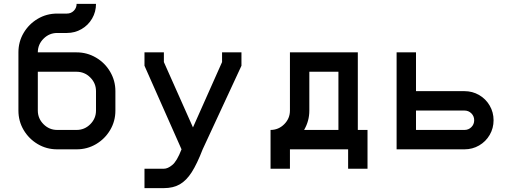

<svg xmlns="http://www.w3.org/2000/svg" viewBox="-20 -770 2640 990"><path d="M375 0H275Q220 0 174.5 -27Q129 -54 102 -99.5Q75 -145 75 -200V-500Q75 -555 102 -600.5Q129 -646 174.5 -673Q220 -700 275 -700H325Q346 -700 360.5 -714.5Q375 -729 375 -750H475Q475 -709 455 -674.5Q435 -640 400.5 -620Q366 -600 325 -600H275Q234 -600 204.5 -570.5Q175 -541 175 -500H375Q429 -500 475 -473Q521 -446 548 -400Q575 -354 575 -300V-200Q575 -145 548 -99.5Q521 -54 475.5 -27Q430 0 375 0ZM275 -100H375Q416 -100 445.5 -129.5Q475 -159 475 -200V-300Q475 -341 445.5 -370.5Q416 -400 375 -400H175V-200Q175 -159 204.5 -129.5Q234 -100 275 -100Z M825 200H725V100H825Q845 100 868 81Q892 62 916 0L725 -431V-500H825V-450L975 -113L1125 -450V-500H1225V-431L1025 0Q996 75 968.5 118Q941 161 907 180.5Q873 200 825 200Z M1375 -100Q1416 -100 1445.5 -129.5Q1475 -159 1475 -200V-500H1825V-100H1875V100H1775V0H1475V100H1375ZM1725 -100V-400H1575V-200Q1575 -146 1548 -100Z M2375 0H2025V-500H2125V-300H2375Q2416 -300 2450.5 -280Q2485 -260 2505 -225.5Q2525 -191 2525 -150Q2525 -109 2505 -74.5Q2485 -40 2450.5 -20Q2416 0 2375 0ZM2375 -100Q2396 -100 2410.5 -114.5Q2425 -129 2425 -150Q2425 -171 2410.5 -185.5Q2396 -200 2375 -200H2125V-100Z"/></svg>

Font: Monoikos Medium
Style: Regular
Weight: 500
Designer: Brian Krent
Version: Version 0.088